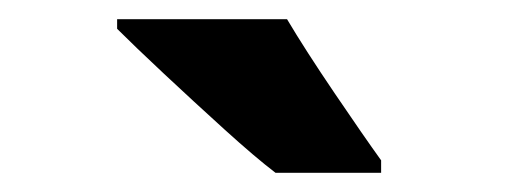

<svg xmlns="http://www.w3.org/2000/svg" viewBox="-20 -786 549 200"><path d="M279 -766H102V-756Q120 -738 151 -709Q182 -680 214 -651Q246 -622 267 -606H377V-619Q359 -644 328.5 -689Q298 -734 279 -766Z"/></svg>

Font: Noto Sans Display SemiCondensed Extra
Style: Regular
Weight: 800
Width: 4
Designer: Monotype Design Team
Foundry: Monotype Imaging Inc.
Version: Version 1.900